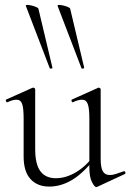

<svg xmlns="http://www.w3.org/2000/svg" viewBox="-20 -751 530 780"><path d="M311 -474 214 -727Q213 -731 220 -731Q227 -731 237.5 -728.5Q248 -726 256 -722.5Q264 -719 265 -716L322 -476Q323 -474 317.5 -472.5Q312 -471 311 -474ZM182 -474 85 -727Q84 -731 91 -731Q98 -731 108.5 -728.5Q119 -726 127 -722.5Q135 -719 136 -716L193 -476Q194 -474 188.5 -472.5Q183 -471 182 -474ZM180 7Q132 7 104 -23.5Q76 -54 76 -115V-270Q76 -311 70 -328.5Q64 -346 47 -346Q32 -346 11 -336Q7 -334 4.5 -340Q2 -346 6 -347L111 -394Q113 -395 115 -395Q117 -395 120 -393Q123 -391 123 -388V-145Q123 -84 144 -55.5Q165 -27 207 -27Q248 -27 289 -51.5Q330 -76 361 -119L366 -108Q317 -46 272 -19.5Q227 7 180 7ZM389 -388V-105Q389 -71 397.5 -55.5Q406 -40 426 -40Q437 -40 450 -44Q463 -48 482 -55Q487 -57 489 -51.5Q491 -46 487 -44L375 8Q373 9 371 9Q364 9 353.5 -11.5Q343 -32 343 -71V-270Q343 -311 336.5 -328.5Q330 -346 313 -346Q298 -346 277 -336Q273 -334 271 -340Q269 -346 273 -347L378 -394Q380 -395 381 -395Q383 -395 386 -393Q389 -391 389 -388Z"/></svg>

Font: Cormorant Light
Style: Regular
Weight: 300
Designer: Christian Thalmann (Catharsis Fonts)
Foundry: Catharsis Fonts
Version: Version 4.000